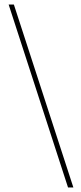

<svg xmlns="http://www.w3.org/2000/svg" viewBox="-20 -772 355 844"><path d="M302.5 52H279L18 -752H41Z"/></svg>

Font: Imbue 50pt ExtraLight
Style: Regular
Weight: 200
Designer: Tyler Finck
Foundry: Etcetera Type Company
Version: Version 1.102; ttfautohint (v1.8.3)